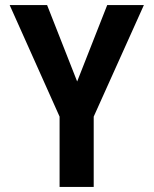

<svg xmlns="http://www.w3.org/2000/svg" viewBox="-20 -734 603 754"><path d="M214 0V-276L18 -714H165L283 -414L401 -714H545L348 -276V0Z"/></svg>

Font: Noto Sans Mono SemiCondensed
Style: Bold
Weight: 700
Width: 4
Designer: Monotype Design Team
Foundry: Monotype Imaging Inc.
Version: Version 2.014